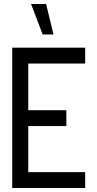

<svg xmlns="http://www.w3.org/2000/svg" viewBox="-20 -938 484 958"><path d="M193 -766 135 -918H210L247 -766ZM41 0V-700H405V-621H121V-388H311V-309H121V-79H405V0Z"/></svg>

Font: Stick No Bills ExtraLight
Style: Regular
Weight: 400
Version: Version 2.000